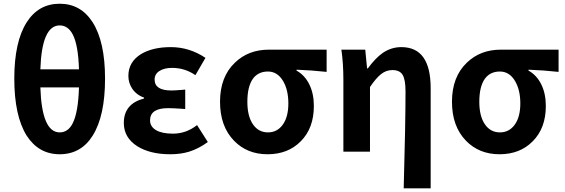

<svg xmlns="http://www.w3.org/2000/svg" viewBox="-20 -813 3026 1029"><path d="M299.8 13.7Q187.5 13.7 123 -85.9Q56.6 -192.4 56.6 -391.6Q56.6 -588.9 123 -693.4Q186.5 -793 299.8 -793Q413.1 -793 476.6 -693.4Q543 -588.9 543 -391.6Q543 -191.4 476.6 -85.9Q414.1 13.7 299.8 13.7ZM299.8 -103.5Q345.7 -103.5 370.1 -153.3Q399.4 -211.9 403.3 -344.7H299.8H196.3Q204.1 -103.5 299.8 -103.5ZM196.3 -441.4H299.8H403.3Q399.4 -571.3 370.1 -627.9Q344.7 -676.8 299.8 -676.8Q204.1 -676.8 196.3 -441.4Z M892.6 13.7Q784.2 13.7 715.8 -29.3Q643.6 -75.2 643.6 -154.3Q643.6 -256.8 752 -285.2V-290Q711.9 -303.7 688.5 -337.9Q668 -369.1 668 -406.2Q668 -481.4 736.3 -523.4Q798.8 -560.5 895.5 -560.5Q995.1 -560.5 1081.1 -502.9L1027.3 -410.2Q970.7 -449.2 902.3 -449.2Q860.4 -449.2 834.5 -432.6Q808.6 -416 808.6 -386.7Q808.6 -328.1 898.4 -328.1Q915 -328.1 953.1 -331.1Q965.8 -332 972.7 -333V-228.5Q964.8 -229.5 948.2 -230.5Q902.3 -233.4 880.9 -233.4Q784.2 -233.4 784.2 -168Q784.2 -134.8 815.9 -115.7Q847.7 -96.7 907.2 -96.7Q977.5 -96.7 1036.1 -142.6L1093.8 -51.8Q1043.9 -15.6 993.2 0Q948.2 13.7 892.6 13.7Z M1414.1 13.7Q1304.7 13.7 1234.4 -58.6Q1159.2 -135.7 1159.2 -267.6Q1159.2 -401.4 1239.3 -477.5Q1311.5 -546.9 1420.9 -546.9H1575.2H1730.5V-427.7Q1650.4 -436.5 1569.3 -439.5V-434.6Q1613.3 -410.2 1637.7 -360.8Q1662.1 -311.5 1662.1 -245.1Q1662.1 -126 1591.8 -55.7Q1523.4 13.7 1414.1 13.7ZM1416 -103.5Q1465.8 -103.5 1495.6 -145Q1525.4 -186.5 1525.4 -258.8Q1525.4 -331.1 1497.1 -378.9Q1466.8 -429.7 1416 -429.7Q1364.3 -429.7 1335.9 -391.6Q1305.7 -349.6 1305.7 -267.6Q1305.7 -190.4 1335.4 -147Q1365.2 -103.5 1416 -103.5Z M2143.6 196.3Q2153.3 -149.4 2153.3 -323.2Q2153.3 -386.7 2137.7 -412.1Q2122.1 -437.5 2083 -437.5Q2049.8 -437.5 2022.5 -416Q1996.1 -395.5 1962.9 -346.7V0H1820.3V-383.8Q1820.3 -473.6 1809.6 -546.9H1937.5L1947.3 -446.3H1951.2Q1992.2 -502 2031.2 -529.3Q2077.1 -560.5 2130.9 -560.5Q2288.1 -560.5 2288.1 -340.8V-72.3V196.3Z M2657.2 13.7Q2547.9 13.7 2477.5 -58.6Q2402.3 -135.7 2402.3 -267.6Q2402.3 -401.4 2482.4 -477.5Q2554.7 -546.9 2664.1 -546.9H2818.4H2973.6V-427.7Q2893.6 -436.5 2812.5 -439.5V-434.6Q2856.4 -410.2 2880.9 -360.8Q2905.3 -311.5 2905.3 -245.1Q2905.3 -126 2835 -55.7Q2766.6 13.7 2657.2 13.7ZM2659.2 -103.5Q2709 -103.5 2738.8 -145Q2768.6 -186.5 2768.6 -258.8Q2768.6 -331.1 2740.2 -378.9Q2710 -429.7 2659.2 -429.7Q2607.4 -429.7 2579.1 -391.6Q2548.8 -349.6 2548.8 -267.6Q2548.8 -190.4 2578.6 -147Q2608.4 -103.5 2659.2 -103.5Z"/></svg>

Font: Bpmf GenSeki Gothic B
Style: B
Weight: 700
Foundry: But Ko
Version: Version 1.320